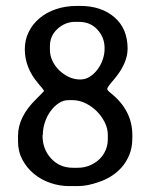

<svg xmlns="http://www.w3.org/2000/svg" viewBox="-20 -619 522 650"><path d="M412 -454Q412 -404 365 -349Q343 -324 343 -318Q343 -313 356 -303Q428 -245 428 -162V-152Q428 -119 417.5 -94Q407 -69 390.5 -51Q374 -33 354 -21Q334 -9 315 -3Q276 11 244 11H214Q182 11 151 0.5Q120 -10 95.5 -30Q71 -50 56 -78Q41 -106 41 -140V-159Q41 -224 103 -284Q129 -310 129 -311Q129 -314 109 -337Q64 -390 64 -452Q64 -484 77 -510.5Q90 -537 113.5 -557Q137 -577 169.5 -588Q202 -599 241 -599H251Q323 -599 367.5 -560.5Q412 -522 412 -454ZM345 -147V-163Q345 -184 334.5 -205Q324 -226 307.5 -242.5Q291 -259 269.5 -269.5Q248 -280 226 -280H212Q194 -280 178.5 -269.5Q163 -259 151 -242.5Q139 -226 132 -205Q125 -184 125 -163L124 -160Q124 -114 153 -82.5Q182 -51 227 -51H243Q265 -51 284 -59Q303 -67 316.5 -80Q330 -93 337.5 -110.5Q345 -128 345 -147ZM149 -463V-450Q149 -431 157.5 -413Q166 -395 180.5 -381Q195 -367 213 -358.5Q231 -350 250 -350H253Q269 -350 283.5 -359Q298 -368 309.5 -383Q321 -398 327.5 -416.5Q334 -435 334 -453V-457Q334 -492 310 -518.5Q286 -545 247 -545H234Q201 -545 175 -521.5Q149 -498 149 -463Z"/></svg>

Font: Stylish
Style: Regular
Weight: 400
Version: Version 1.64